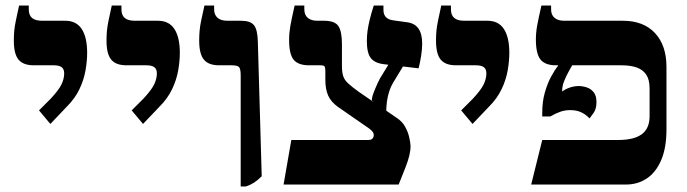

<svg xmlns="http://www.w3.org/2000/svg" viewBox="-20 -667 2483 694"><path d="M162 -219 121 -268 163 -310Q192 -341 202 -361.5Q212 -382 212 -402Q212 -417 203 -424Q194 -431 174 -431H102Q64 -431 47 -451.5Q30 -472 30 -520Q30 -539 31.5 -555.5Q33 -572 37.5 -593.5Q42 -615 49 -647H84V-633Q84 -612 96 -602Q108 -592 132 -592H216Q256 -592 275.5 -562Q295 -532 295 -476Q295 -446 289 -412Q283 -378 267 -344.5Q251 -311 222 -282Z M497 -219 456 -268 498 -310Q527 -341 537 -361.5Q547 -382 547 -402Q547 -417 538 -424Q529 -431 509 -431H437Q399 -431 382 -451.5Q365 -472 365 -520Q365 -539 366.5 -555.5Q368 -572 372.5 -593.5Q377 -615 384 -647H419V-633Q419 -612 431 -602Q443 -592 467 -592H551Q591 -592 610.5 -562Q630 -532 630 -476Q630 -446 624 -412Q618 -378 602 -344.5Q586 -311 557 -282Z M850 7V-394Q850 -417 844.5 -424Q839 -431 817 -431H772Q734 -431 717 -451.5Q700 -472 700 -520Q700 -539 701.5 -556Q703 -573 707.5 -594.5Q712 -616 719 -647H754V-633Q754 -614 766 -603Q778 -592 802 -592H851Q885 -592 898 -576Q911 -560 912 -516L926 -30Q911 -15 898.5 -7Q886 1 869 7Z M1005 0 1033 -161H1312Q1315 -161 1319 -162Q1323 -163 1325 -165Q1328 -167 1329.5 -171Q1331 -175 1331 -179Q1331 -185 1327.5 -190Q1324 -195 1315 -202L1201 -281Q1176 -299 1166 -322Q1156 -345 1156 -378V-411Q1156 -423 1153 -427Q1150 -431 1138 -431H1097Q1058 -431 1041.5 -451Q1025 -471 1025 -523Q1025 -548 1029.5 -573.5Q1034 -599 1045 -647H1080V-633Q1080 -613 1092.5 -602.5Q1105 -592 1127 -592H1151Q1190 -592 1203 -573Q1216 -554 1216 -507V-427Q1216 -406 1220.5 -392Q1225 -378 1238.5 -365.5Q1252 -353 1277 -335L1411 -243Q1433 -229 1443.5 -210.5Q1454 -192 1458.5 -173.5Q1463 -155 1464 -140Q1464 -123 1459.5 -104.5Q1455 -86 1445.5 -61.5Q1436 -37 1421 0ZM1376 -258 1324 -304Q1324 -315 1330.5 -332Q1337 -349 1345.5 -367.5Q1354 -386 1363 -399L1408 -473L1455 -457L1407 -378Q1394 -358 1387.5 -338.5Q1381 -319 1378.5 -299.5Q1376 -280 1376 -258ZM1493 -420 1367 -435Q1334 -439 1320 -457.5Q1306 -476 1306 -519Q1306 -537 1308.5 -555.5Q1311 -574 1316.5 -596.5Q1322 -619 1331 -647H1366V-631Q1366 -614 1375.5 -604.5Q1385 -595 1405 -593L1448 -587Q1478 -584 1492 -564.5Q1506 -545 1506 -510Q1506 -488 1502 -463.5Q1498 -439 1493 -420Z M1688 -219 1647 -268 1689 -310Q1718 -341 1728 -361.5Q1738 -382 1738 -402Q1738 -417 1729 -424Q1720 -431 1700 -431H1628Q1590 -431 1573 -451.5Q1556 -472 1556 -520Q1556 -539 1557.5 -555.5Q1559 -572 1563.5 -593.5Q1568 -615 1575 -647H1610V-633Q1610 -612 1622 -602Q1634 -592 1658 -592H1742Q1782 -592 1801.5 -562Q1821 -532 1821 -476Q1821 -446 1815 -412Q1809 -378 1793 -344.5Q1777 -311 1748 -282Z M1900 0 1940 -161H2214Q2272 -161 2300 -182Q2328 -203 2328 -247V-347Q2328 -379 2316 -397Q2304 -415 2281.5 -423Q2259 -431 2226 -431H1989Q1951 -431 1934 -451.5Q1917 -472 1917 -524Q1917 -549 1921.5 -574Q1926 -599 1937 -647H1972V-633Q1972 -613 1984.5 -602.5Q1997 -592 2019 -592H2231Q2306 -592 2347.5 -547.5Q2389 -503 2389 -425V-199Q2389 -133 2370 -88.5Q2351 -44 2318 -22Q2285 0 2243 0ZM2111 -239Q2098 -253 2081 -261Q2064 -269 2041 -269Q2022 -269 2005 -263Q1988 -257 1969 -246H1940V-260Q1940 -300 1949.5 -333Q1959 -366 1972 -390Q1985 -414 1997 -429V-451H2051V-436Q2044 -424 2035 -407.5Q2026 -391 2019 -373.5Q2012 -356 2012 -339V-336Q2023 -345 2039.5 -350.5Q2056 -356 2072 -356Q2086 -356 2101 -351Q2116 -346 2126 -333.5Q2136 -321 2136 -298Q2136 -274 2126 -259.5Q2116 -245 2111 -239Z"/></svg>

Font: Noto Serif Hebrew
Style: Bold
Weight: 700
Version: Version 2.003